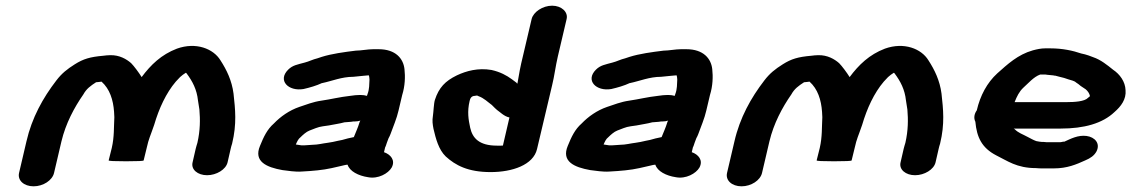

<svg xmlns="http://www.w3.org/2000/svg" viewBox="-20 -658 3977 675"><path d="M98 -3C132 -3 164 -24 170 -50L196 -161C211 -224 241 -280 273 -326C284 -346 298 -356 318 -369H320C327 -370 332 -370 337 -371C366 -345 378 -307 381 -265L382 -246C380 -211 382 -177 373 -138L362 -94C362 -92 382 -91 423 -91C464 -91 485 -92 485 -94L496 -139C503 -171 508 -178 522 -219C539 -277 564 -331 598 -371L613 -387C620 -393 626 -398 633 -402H634L636 -400C657 -372 672 -343 676 -305L681 -273C684 -238 684 -200 674 -156C672 -148 669 -141 668 -135L657 -87C651 -62 675 -42 708 -42C741 -42 774 -62 780 -87L791 -135C792 -140 794 -147 796 -153C813 -223 807 -274 801 -329C795 -375 777 -412 755 -446C730 -487 669 -511 602 -487C547 -466 510 -430 478 -387C468 -403 451 -426 441 -436C425 -450 400 -465 367 -464C359 -464 351 -463 343 -462C297 -458 273 -451 243 -432C216 -415 197 -400 178 -375C131 -314 92 -244 73 -161L47 -50C41 -24 64 -3 98 -3Z M1222 -388C1229 -389 1236 -389 1242 -390C1247 -390 1267 -393 1274 -393H1277C1278 -388 1279 -383 1279 -378C1278 -362 1279 -345 1272 -327L1270 -321C1263 -323 1256 -324 1249 -324H1243C1235 -324 1224 -323 1211 -321C1174 -317 1144 -309 1109 -304C1081 -300 1056 -290 1032 -282C997 -270 966 -248 943 -224C919 -203 907 -177 894 -145C871 -90 917 -70 973 -60C993 -58 1016 -53 1042 -55C1079 -57 1115 -60 1146 -67L1181 -75C1186 -76 1196 -79 1202 -79C1209 -56 1240 -40 1274 -35C1309 -28 1345 -48 1357 -69C1371 -95 1353 -115 1330 -123L1334 -140C1337 -145 1338 -151 1340 -156L1346 -172C1349 -177 1351 -182 1353 -187C1362 -212 1375 -242 1381 -269L1394 -324C1404 -356 1405 -389 1402 -415C1398 -452 1371 -485 1311 -485H1292C1273 -485 1249 -480 1231 -480C1190 -475 1146 -469 1111 -458L1096 -453C1079 -449 1067 -442 1051 -438C1026 -431 1009 -429 993 -413C955 -375 994 -336 1047 -345C1069 -350 1093 -357 1112 -366H1113C1147 -373 1181 -388 1222 -388ZM1247 -234C1246 -232 1244 -230 1244 -228C1238 -208 1231 -194 1224 -176C1208 -173 1197 -170 1183 -166L1168 -163C1164 -162 1154 -160 1150 -159L1132 -156C1115 -154 1097 -149 1079 -149C1070 -148 1060 -148 1049 -147H1040C1033 -148 1026 -149 1020 -150C1025 -161 1028 -169 1037 -176C1044 -183 1057 -195 1068 -199C1082 -204 1098 -212 1115 -214L1136 -217C1155 -221 1173 -223 1191 -228C1197 -229 1214 -229 1222 -231H1227C1234 -231 1241 -232 1247 -234Z M1650 -321C1652 -322 1655 -322 1658 -322L1662 -320C1682 -313 1695 -299 1709 -289L1720 -278C1724 -274 1730 -269 1737 -264L1746 -257C1753 -252 1761 -247 1771 -245L1748 -146C1746 -146 1744 -147 1743 -146H1727C1664 -146 1641 -173 1633 -209C1627 -237 1622 -265 1631 -303C1633 -312 1637 -321 1650 -321ZM1941 -459 1972 -591C1978 -616 1954 -638 1921 -638C1888 -638 1855 -616 1849 -591L1818 -459C1810 -427 1804 -395 1799 -364C1797 -365 1796 -366 1796 -367L1780 -379C1761 -393 1739 -405 1708 -412C1661 -420 1620 -409 1586 -393C1545 -373 1523 -350 1509 -307C1505 -295 1504 -263 1502 -251C1499 -233 1501 -221 1504 -205C1512 -171 1522 -132 1547 -108C1581 -77 1625 -53 1705 -53C1781 -53 1855 -78 1868 -134L1921 -358C1929 -390 1933 -425 1941 -459Z M2304 -388C2311 -389 2318 -389 2324 -390C2329 -390 2349 -393 2356 -393H2359C2360 -388 2361 -383 2361 -378C2360 -362 2361 -345 2354 -327L2352 -321C2345 -323 2338 -324 2331 -324H2325C2317 -324 2306 -323 2293 -321C2256 -317 2226 -309 2191 -304C2163 -300 2138 -290 2114 -282C2079 -270 2048 -248 2025 -224C2001 -203 1989 -177 1976 -145C1953 -90 1999 -70 2055 -60C2075 -58 2098 -53 2124 -55C2161 -57 2197 -60 2228 -67L2263 -75C2268 -76 2278 -79 2284 -79C2291 -56 2322 -40 2356 -35C2391 -28 2427 -48 2439 -69C2453 -95 2435 -115 2412 -123L2416 -140C2419 -145 2420 -151 2422 -156L2428 -172C2431 -177 2433 -182 2435 -187C2444 -212 2457 -242 2463 -269L2476 -324C2486 -356 2487 -389 2484 -415C2480 -452 2453 -485 2393 -485H2374C2355 -485 2331 -480 2313 -480C2272 -475 2228 -469 2193 -458L2178 -453C2161 -449 2149 -442 2133 -438C2108 -431 2091 -429 2075 -413C2037 -375 2076 -336 2129 -345C2151 -350 2175 -357 2194 -366H2195C2229 -373 2263 -388 2304 -388ZM2329 -234C2328 -232 2326 -230 2326 -228C2320 -208 2313 -194 2306 -176C2290 -173 2279 -170 2265 -166L2250 -163C2246 -162 2236 -160 2232 -159L2214 -156C2197 -154 2179 -149 2161 -149C2152 -148 2142 -148 2131 -147H2122C2115 -148 2108 -149 2102 -150C2107 -161 2110 -169 2119 -176C2126 -183 2139 -195 2150 -199C2164 -204 2180 -212 2197 -214L2218 -217C2237 -221 2255 -223 2273 -228C2279 -229 2296 -229 2304 -231H2309C2316 -231 2323 -232 2329 -234Z M2587 -3C2621 -3 2653 -24 2659 -50L2685 -161C2700 -224 2730 -280 2762 -326C2773 -346 2787 -356 2807 -369H2809C2816 -370 2821 -370 2826 -371C2855 -345 2867 -307 2870 -265L2871 -246C2869 -211 2871 -177 2862 -138L2851 -94C2851 -92 2871 -91 2912 -91C2953 -91 2974 -92 2974 -94L2985 -139C2992 -171 2997 -178 3011 -219C3028 -277 3053 -331 3087 -371L3102 -387C3109 -393 3115 -398 3122 -402H3123L3125 -400C3146 -372 3161 -343 3165 -305L3170 -273C3173 -238 3173 -200 3163 -156C3161 -148 3158 -141 3157 -135L3146 -87C3140 -62 3164 -42 3197 -42C3230 -42 3263 -62 3269 -87L3280 -135C3281 -140 3283 -147 3285 -153C3302 -223 3296 -274 3290 -329C3284 -375 3266 -412 3244 -446C3219 -487 3158 -511 3091 -487C3036 -466 2999 -430 2967 -387C2957 -403 2940 -426 2930 -436C2914 -450 2889 -465 2856 -464C2848 -464 2840 -463 2832 -462C2786 -458 2762 -451 2732 -432C2705 -415 2686 -400 2667 -375C2620 -314 2581 -244 2562 -161L2536 -50C2530 -24 2553 -3 2587 -3Z M3547 -299C3555 -319 3563 -336 3578 -350C3594 -364 3614 -388 3637 -396H3650C3654 -396 3658 -396 3662 -395L3683 -393C3686 -392 3688 -392 3690 -392C3700 -389 3710 -387 3721 -384L3736 -379C3745 -376 3757 -374 3763 -368C3769 -364 3775 -360 3779 -356L3797 -344C3804 -338 3810 -330 3812 -320C3810 -318 3808 -317 3805 -314C3793 -301 3757 -299 3731 -299ZM3414 -270C3406 -259 3402 -244 3409 -230C3414 -175 3432 -138 3482 -112C3521 -93 3554 -67 3622 -67C3631 -66 3638 -66 3643 -66H3685C3732 -66 3764 -80 3795 -94C3814 -102 3827 -111 3835 -126C3849 -154 3829 -176 3800 -180C3770 -184 3744 -170 3722 -160H3718C3713 -159 3710 -158 3707 -158H3665C3662 -158 3656 -158 3649 -159C3644 -159 3639 -159 3634 -160L3623 -162C3612 -166 3604 -171 3594 -176C3574 -187 3561 -190 3547 -204C3546 -205 3544 -205 3544 -206H3709C3791 -206 3856 -224 3898 -264C3921 -284 3940 -309 3937 -341C3936 -371 3917 -397 3893 -413C3873 -429 3850 -448 3823 -457L3807 -463C3799 -466 3790 -468 3781 -470C3752 -480 3715 -488 3673 -488H3654C3640 -488 3626 -485 3611 -481C3558 -466 3522 -432 3486 -400C3450 -367 3426 -322 3414 -270Z"/></svg>

Font: Blanket
Style: SikObl
Weight: 700
Foundry: Cannot Into Space Fonts
Version: Version 0.9